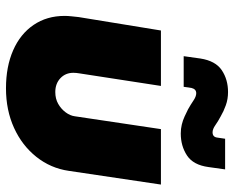

<svg xmlns="http://www.w3.org/2000/svg" viewBox="-92 -696 801 658"><g transform="rotate(90 309.0 -367.5)"><path d="M613 -518 566 -202Q557 -140 518 -91Q479 -42 418.5 -14.5Q358 13 283 13Q209 13 153 -11.5Q97 -36 66 -81.5Q35 -127 35 -188Q35 -199 36.5 -212.5Q38 -226 39 -236L85 -518H275L232 -239Q231 -235 230.5 -228Q230 -221 230 -218Q230 -191 248.5 -173.5Q267 -156 296 -156Q319 -156 336.5 -166Q354 -176 365.5 -191.5Q377 -207 379 -223L423 -518ZM438 -586Q422 -586 407.5 -589.5Q393 -593 380 -599Q367 -605 355 -611Q339 -620 325 -629.5Q311 -639 300 -639Q293 -639 288.5 -635Q284 -631 282 -623L278 -596H173L181 -653Q189 -705 221 -726.5Q253 -748 296 -748Q320 -748 341 -740.5Q362 -733 379 -723Q396 -714 409.5 -704.5Q423 -695 434 -695Q442 -695 446.5 -699Q451 -703 452 -711L456 -738H561L553 -681Q546 -629 513.5 -607.5Q481 -586 438 -586Z"/></g></svg>

Font: MuseoModerno Thin Black
Style: Italic
Weight: 900
Italic angle: -9°
Version: Version 1.003